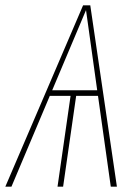

<svg xmlns="http://www.w3.org/2000/svg" viewBox="-29 -701 524 721"><path d="M387 0 339 -341H257L208 0H187L236 -341H158L14 0H-9L283 -681H310L410 0ZM167 -362H336L294 -663Z"/></svg>

Font: Fira Sans Extra Condensed Thin
Style: Italic
Weight: 250
Width: 3
Italic angle: -8°
Designer: Carrois Corporate & Edenspiekermann AG
Foundry: Carrois Corporate GbR & Edenspiekermann AG
Version: Version 4.203